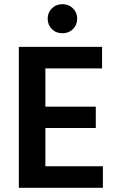

<svg xmlns="http://www.w3.org/2000/svg" viewBox="-20 -898 568 918"><path d="M279 -739Q248 -739 228 -759Q208 -779 208 -809Q208 -838 228 -858Q248 -878 279 -878Q309 -878 329 -858Q349 -838 349 -809Q349 -779 329 -759Q309 -739 279 -739ZM197 -103H472V0H70V-674H468V-571H197V-388H438V-286H197Z"/></svg>

Font: Hind SemiBold
Style: Regular
Weight: 600
Designer: Manushi Parikh, Satya Rajpurohit
Foundry: Indian Type Foundry
Version: Version 2.001;PS 1.0;hotconv 1.0.79;makeotf.lib2.5.61930; tt